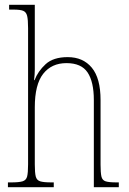

<svg xmlns="http://www.w3.org/2000/svg" viewBox="-20 -780 538 800"><path d="M13 0V-20H27Q59 -20 74 -24.5Q89 -29 93 -44.5Q97 -60 97 -95V-663Q97 -698 93 -714Q89 -730 76.5 -735Q64 -740 37 -740H18V-760H125V-491Q125 -471 122 -446H124Q138 -483 170 -512.5Q202 -542 262 -542Q326 -542 362.5 -498Q399 -454 399 -363V-94Q399 -61 402.5 -45Q406 -29 420 -24.5Q434 -20 465 -20H475V0H371V-363Q371 -439 345 -478Q319 -517 257 -517Q195 -517 160 -472.5Q125 -428 125 -333V-95Q125 -60 129 -44.5Q133 -29 147.5 -24.5Q162 -20 194 -20H204V0Z"/></svg>

Font: Noto Serif Condensed Thin
Style: Regular
Weight: 100
Width: 3
Designer: Monotype Design Team
Foundry: Monotype Imaging Inc.
Version: Version 2.013; ttfautohint (v1.8.4.7-5d5b)